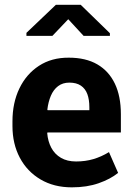

<svg xmlns="http://www.w3.org/2000/svg" viewBox="-20 -782 566 812"><path d="M283.7 10.3Q208 10.3 151.4 -23.2Q94.7 -56.6 63.7 -115.2Q32.7 -173.8 32.7 -249V-268.6Q32.7 -347.2 62 -408Q91.3 -468.8 144.8 -503.7Q198.2 -538.6 271 -538.1Q342.8 -538.1 391.6 -509.8Q440.4 -481.4 465.8 -428.2Q491.2 -375 491.2 -299.3V-221.7H180.7L179.7 -218.8Q182.6 -184.1 197 -157Q211.4 -129.9 237.8 -114.5Q264.2 -99.1 301.8 -99.1Q340.8 -99.1 374.8 -109.1Q408.7 -119.1 440.9 -138.7L479.5 -50.8Q446.8 -24.4 397.2 -7.1Q347.7 10.3 283.7 10.3ZM181.6 -315.9H357.9V-328.6Q357.9 -360.8 349.4 -384Q340.8 -407.2 322 -419.9Q303.2 -432.6 273.4 -432.6Q245.1 -432.6 225.6 -417.7Q206.1 -402.8 195.1 -377Q184.1 -351.1 180.2 -318.4ZM91.8 -630.4V-643.1L216.3 -761.7H321.3L444.8 -641.6V-630.4H333.5L268.6 -700.7L201.7 -630.4Z"/></svg>

Font: Roboto Slab LO
Style: Bold
Weight: 700
Designer: Google
Version: Version 2.000